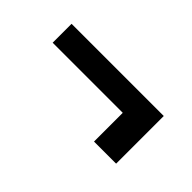

<svg xmlns="http://www.w3.org/2000/svg" viewBox="-23 -547 540 540"><g transform="rotate(45 247.0 -277.5)"><path d="M421.9 -372.1V-182.6H334V-296.9H55.2V-372.1Z"/></g></svg>

Font: Yantramanav Black
Style: Regular
Weight: 900
Version: Version 1.001;PS 1.0;hotconv 1.0.72;makeotf.lib2.5.5900; ttf